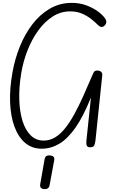

<svg xmlns="http://www.w3.org/2000/svg" viewBox="-20 -1024 827 1335"><path d="M269.5 10Q203 10 155.2 -30.2Q107.5 -70.5 80.8 -142.8Q54 -215 50.2 -312.8Q46.5 -410.5 67.5 -525Q84 -616 118.5 -701.5Q153 -787 205.2 -855.2Q257.5 -923.5 326.5 -963.8Q395.5 -1004 480 -1004Q532 -1004 577 -988Q622 -972 656.2 -947.8Q690.5 -923.5 709.5 -897.5Q720 -883.5 719 -870Q718 -856.5 706.5 -845.5Q685.5 -825.5 661 -850Q644 -868 616.2 -890.2Q588.5 -912.5 551.5 -928.8Q514.5 -945 468.5 -945Q402.5 -945 346.2 -909Q290 -873 245.8 -811.8Q201.5 -750.5 171.5 -674.2Q141.5 -598 128 -517.5Q111.5 -418.5 114 -333Q116.5 -247.5 136.5 -183.2Q156.5 -119 193.5 -82.8Q230.5 -46.5 283.5 -46.5Q326.5 -46.5 363.5 -69Q400.5 -91.5 433.2 -132.8Q466 -174 497 -230.5Q528 -287 558.8 -355.8Q589.5 -424.5 622.5 -501.5Q626 -509.5 628.8 -515.5Q631.5 -521.5 634.8 -525.5Q638 -529.5 643 -531.5Q648 -533.5 655.5 -533.5Q673 -533.5 682.8 -525Q692.5 -516.5 691 -500.5L644 -49.5Q641.5 -26 635.2 -13Q629 0 606.5 0Q588 0 583.2 -12.2Q578.5 -24.5 581 -48L612.5 -346.5Q559.5 -214.5 504.8 -136.5Q450 -58.5 391.8 -24.2Q333.5 10 269.5 10ZM285.5 291Q271 289.5 263.8 281Q256.5 272.5 260 254L290 83.5Q293 66.5 303.2 60.8Q313.5 55 329 56.5Q344 58 352 65.8Q360 73.5 357 90.5L325 263Q322 280 311 286.2Q300 292.5 285.5 291Z"/></svg>

Font: Edu NSW ACT Hand Pre
Style: Regular
Weight: 400
Designer: Tina and Corey Anderson, Eben Sorkin, Mirko Velimirovic
Foundry: Sorkin Type Co.
Version: Version 2.000